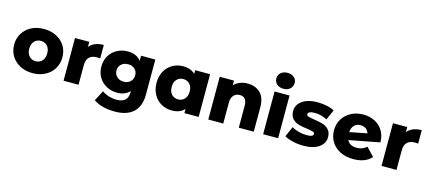

<svg xmlns="http://www.w3.org/2000/svg" viewBox="-67 -1477 5277 2353"><g transform="rotate(15 2571.5 -300.5)"><path d="M27 -272Q27 -352 66.5 -416Q106 -480 175.5 -515.5Q245 -551 333 -551Q421 -551 491 -515.5Q561 -480 600 -416.5Q639 -353 639 -272Q639 -191 600 -127Q561 -63 491 -27Q421 9 333 9Q246 9 176 -27Q106 -63 66.5 -127Q27 -191 27 -272ZM447 -272Q447 -332 415 -366Q383 -400 333 -400Q283 -400 251 -366Q219 -332 219 -272Q219 -211 251 -176.5Q283 -142 333 -142Q383 -142 415 -176.5Q447 -211 447 -272Z M1090 -551V-380Q1064 -383 1047 -383Q986 -383 951.5 -350Q917 -317 917 -249V0H727V-542H908V-477Q937 -514 983.5 -532.5Q1030 -551 1090 -551Z M1746 -542V-99Q1746 52 1664 127.5Q1582 203 1428 203Q1348 203 1278 185Q1208 167 1159 132L1228 -1Q1261 26 1311.5 41.5Q1362 57 1411 57Q1486 57 1521 24Q1556 -9 1556 -74V-92Q1501 -28 1395 -28Q1323 -28 1262 -60.5Q1201 -93 1165 -152.5Q1129 -212 1129 -290Q1129 -367 1165 -426.5Q1201 -486 1262 -518.5Q1323 -551 1395 -551Q1511 -551 1565 -476V-542ZM1558 -290Q1558 -339 1525 -369.5Q1492 -400 1440 -400Q1388 -400 1354.5 -369.5Q1321 -339 1321 -290Q1321 -241 1355 -210Q1389 -179 1440 -179Q1491 -179 1524.5 -210Q1558 -241 1558 -290Z M2441 -542V0H2260V-54Q2207 9 2100 9Q2026 9 1965.5 -25.5Q1905 -60 1869.5 -124Q1834 -188 1834 -272Q1834 -356 1869.5 -419.5Q1905 -483 1965.5 -517Q2026 -551 2100 -551Q2196 -551 2251 -495V-542ZM2254 -272Q2254 -332 2222 -366Q2190 -400 2140 -400Q2090 -400 2058 -366Q2026 -332 2026 -272Q2026 -211 2058 -176.5Q2090 -142 2140 -142Q2190 -142 2222 -176.5Q2254 -211 2254 -272Z M3140 -310V0H2950V-279Q2950 -390 2861 -390Q2812 -390 2782.5 -358Q2753 -326 2753 -262V0H2563V-542H2744V-483Q2776 -516 2820 -533.5Q2864 -551 2916 -551Q3017 -551 3078.5 -491Q3140 -431 3140 -310Z M3259 -542H3449V0H3259ZM3238 -703Q3238 -746 3270 -775Q3302 -804 3354 -804Q3406 -804 3438 -776.5Q3470 -749 3470 -706Q3470 -661 3438 -631.5Q3406 -602 3354 -602Q3302 -602 3270 -631Q3238 -660 3238 -703Z M3529 -47 3586 -177Q3623 -154 3674 -140.5Q3725 -127 3775 -127Q3821 -127 3840.5 -136.5Q3860 -146 3860 -164Q3860 -182 3836.5 -189.5Q3813 -197 3762 -204Q3697 -212 3651.5 -225Q3606 -238 3573 -273Q3540 -308 3540 -371Q3540 -423 3571 -463.5Q3602 -504 3661.5 -527.5Q3721 -551 3804 -551Q3863 -551 3921 -539Q3979 -527 4018 -505L3961 -376Q3889 -416 3805 -416Q3760 -416 3739 -405.5Q3718 -395 3718 -378Q3718 -359 3741 -351.5Q3764 -344 3817 -336Q3884 -326 3928 -313Q3972 -300 4004.5 -265.5Q4037 -231 4037 -169Q4037 -118 4006 -77.5Q3975 -37 3914.5 -14Q3854 9 3769 9Q3701 9 3635 -6.5Q3569 -22 3529 -47Z M4534 -183 4633 -79Q4556 9 4403 9Q4308 9 4236 -27Q4164 -63 4124.5 -127Q4085 -191 4085 -272Q4085 -352 4124 -415.5Q4163 -479 4231.5 -515Q4300 -551 4385 -551Q4464 -551 4529.5 -518.5Q4595 -486 4634 -423.5Q4673 -361 4673 -275L4286 -201Q4317 -136 4409 -136Q4448 -136 4476.5 -147Q4505 -158 4534 -183ZM4271 -298 4491 -341Q4481 -375 4453 -395.5Q4425 -416 4386 -416Q4337 -416 4306 -385.5Q4275 -355 4271 -298Z M5124 -551V-380Q5098 -383 5081 -383Q5020 -383 4985.5 -350Q4951 -317 4951 -249V0H4761V-542H4942V-477Q4971 -514 5017.5 -532.5Q5064 -551 5124 -551Z"/></g></svg>

Font: Montserrat Alternates ExtraBold
Style: Regular
Weight: 800
Designer: Julieta Ulanovsky
Foundry: Julieta Ulanovsky
Version: Version 7.200